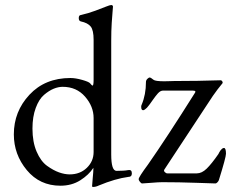

<svg xmlns="http://www.w3.org/2000/svg" viewBox="-20 -724 923 763"><path d="M229 -379Q212 -379 193.5 -371.5Q175 -364 155 -347Q135 -330 122 -295Q109 -260 109 -213Q109 -160 125.5 -121.5Q142 -83 167 -65Q192 -47 214.5 -39Q237 -31 257 -31Q298 -31 325 -57Q352 -83 352 -120V-255Q352 -301 318 -340Q284 -379 229 -379ZM338 -393Q345 -384 348 -384Q352 -384 352 -408V-566Q352 -604 340.5 -618.5Q329 -633 301 -639Q293 -641 293 -652Q293 -663 300 -664Q331 -671 359 -681.5Q387 -692 402 -698Q417 -704 422 -704Q428 -704 429 -698Q429 -695 427.5 -679.5Q426 -664 424 -633Q422 -602 422 -562V-110Q422 -45 443 -45Q474 -45 489 -48Q504 -51 504 -35Q504 -21 490 -21Q438 -14 373 13Q361 19 349 19Q346 19 346 15Q346 9 348.5 -16.5Q351 -42 351 -51V-57Q333 -29 299 -7.5Q265 14 220 14Q138 14 86.5 -48Q35 -110 35 -190Q35 -281 97 -347.5Q159 -414 260 -414Q280 -414 306.5 -406.5Q333 -399 338 -393ZM762 -35Q782 -35 801.5 -54Q821 -73 848 -112L851 -118Q854 -123 856 -126Q858 -129 862 -132.5Q866 -136 870 -136Q878 -136 878 -113Q878 -99 850 -9Q849 -5 844.5 0Q840 5 836 5Q832 5 761 2.5Q690 0 625 0Q610 0 581 2.5Q552 5 545 5Q541 5 536 -1.5Q531 -8 531 -12Q531 -20 568 -70Q642 -176 754 -354Q762 -364 745 -364H628Q623 -364 618 -361.5Q613 -359 607.5 -353Q602 -347 598 -341.5Q594 -336 587 -326.5Q580 -317 576 -311Q575 -310 571 -304.5Q567 -299 564 -296Q561 -293 556.5 -289.5Q552 -286 549 -286Q543 -286 541.5 -294Q540 -302 543 -308Q560 -348 560 -398Q560 -405 565.5 -410.5Q571 -416 575 -416Q579 -416 590 -407Q597 -401 633 -401Q641 -401 654 -401.5Q667 -402 671 -402Q766 -402 857 -405Q861 -405 863.5 -400.5Q866 -396 864 -393Q844 -369 826 -343L633 -50Q630 -45 635 -40Q640 -35 645 -35Z"/></svg>

Font: EB Garamond SC 12
Style: Regular
Weight: 400
Version: Version 0.016 ; ttfautohint (v0.97) -l 8 -r 50 -G 200 -x 0 -